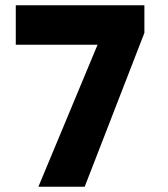

<svg xmlns="http://www.w3.org/2000/svg" viewBox="-20 -710 640 730"><path d="M40 -540V-690H529V-585L302 0H126L351 -540Z"/></svg>

Font: Radio Canada
Style: Regular
Weight: 400
Designer: Charles Daoud, Etienne Aubert Bonn, Alexandre Saumier Demers, Jacques Le Bailly
Foundry: Radio-Canada
Version: Version 2.104;gftools[0.9.28.dev5+ged2979d]